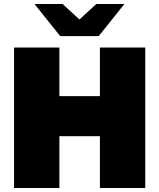

<svg xmlns="http://www.w3.org/2000/svg" viewBox="-20 -937 794 957"><path d="M50 0H276V-258H478V0H704V-700H478V-458H276V-700H50ZM280 -757H472L600 -917H460L376 -840L292 -917H152Z"/></svg>

Font: Chess Sans Black
Style: Regular
Weight: 900
Designer: Wolf Bōese
Foundry: Wolf Bōese
Version: Version 7.223;Glyphs 3.3 (3306)